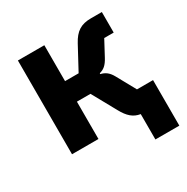

<svg xmlns="http://www.w3.org/2000/svg" viewBox="-153 -658 908 931"><g transform="rotate(-30 300.5 -192.5)"><path d="M455 140H589V-115H499L440 -222C424 -251 405 -263 382 -268V-273C406 -279 423 -292 441 -326L486 -410H539V-525H478C422 -525 390 -504 362 -452L293 -324H217V-525H69V0H217V-209H293L367 -75C391 -31 416 -8 455 -2Z"/></g></svg>

Font: LVC Sans
Style: Bold
Weight: 700
Designer: Mike Abbink, Paul van der Laan, Pieter van Rosmalen
Foundry: Bold Monday
Version: Version 3.0